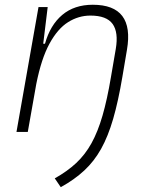

<svg xmlns="http://www.w3.org/2000/svg" viewBox="-20 -547 626 796"><path d="M48.3 0 139.6 -517.6H177.7L159.2 -365.7H166.5Q188 -442.9 238 -485.1Q288.1 -527.3 364.7 -527.3Q538.6 -527.3 506.3 -340.3L487.3 -228Q470.2 -127 449.2 -54.4Q428.2 18.1 399.2 70.1Q370.1 122.1 329.3 159.9Q288.6 197.8 231.9 229L207 192.4Q258.8 163.6 295.9 128.9Q333 94.2 359.4 46.6Q385.7 -1 405 -67.6Q424.3 -134.3 439.9 -227.1L460 -344.2Q471.7 -413.1 446.8 -447.8Q421.9 -482.4 355 -482.4Q305.7 -482.4 262.5 -455.3Q219.2 -428.2 185.3 -366.2Q151.4 -304.2 130.4 -198.7L95.2 0Z"/></svg>

Font: Cascadia Code ExtraLight
Style: Italic
Weight: 200
Italic angle: -10°
Monospace: yes
Designer: Aaron Bell
Foundry: Saja Typeworks
Version: Version 2404.023; ttfautohint (v1.8.4)